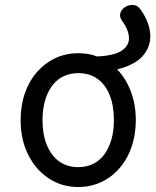

<svg xmlns="http://www.w3.org/2000/svg" viewBox="-20 -733 629 772"><path d="M295 19Q228 19 175.5 -16Q123 -51 93 -111.5Q63 -172 63 -250Q63 -309 80 -358Q97 -407 128.5 -443Q160 -479 202 -499Q244 -519 295 -519Q315 -519 334 -516Q353 -513 370 -506Q439 -509 469.5 -529.5Q500 -550 498.5 -582Q497 -614 470 -651Q459 -667 464.5 -682Q470 -697 484.5 -705.5Q499 -714 516 -713Q533 -712 545 -695Q580 -646 584 -597.5Q588 -549 556 -510.5Q524 -472 451 -454Q486 -418 506 -365.5Q526 -313 526 -250Q526 -203 515 -162Q504 -121 483.5 -88Q463 -55 434.5 -31Q406 -7 370.5 6Q335 19 295 19ZM295 -61Q328 -61 354.5 -74Q381 -87 399.5 -112Q418 -137 428 -172Q438 -207 438 -250Q438 -308 421 -350.5Q404 -393 372 -416Q340 -439 295 -439Q262 -439 235 -426Q208 -413 189.5 -388Q171 -363 161 -328.5Q151 -294 151 -250Q151 -192 168.5 -149.5Q186 -107 218 -84Q250 -61 295 -61Z"/></svg>

Font: Playwrite VN
Style: Regular
Weight: 400
Designer: Veronika Burian, José Scaglione
Foundry: TypeTogether
Version: Version 1.002